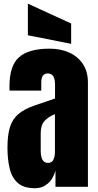

<svg xmlns="http://www.w3.org/2000/svg" viewBox="-20 -1001 523 1029"><path d="M168.5 7.8Q107.4 7.8 75.4 -20.5Q43.5 -48.8 31.7 -98.1Q20 -147.5 20 -210Q20 -276.9 33.2 -319.6Q46.4 -362.3 78.4 -389.6Q110.4 -417 166.5 -436L274.9 -473.1V-548.3Q274.9 -607.4 236.3 -607.4Q201.2 -607.4 201.2 -559.6V-515.6H31.2Q30.8 -519.5 30.8 -525.6Q30.8 -531.7 30.8 -539.6Q30.8 -648.9 82.3 -694.6Q133.8 -740.2 245.6 -740.2Q304.2 -740.2 350.6 -719.5Q397 -698.7 424.1 -658.2Q451.2 -617.7 451.2 -558.1V0H277.3V-86.9Q264.6 -41 235.4 -16.6Q206.1 7.8 168.5 7.8ZM237.3 -127.9Q258.8 -127.9 266.6 -146Q274.4 -164.1 274.4 -185.1V-389.2Q238.3 -374.5 218.3 -352.3Q198.2 -330.1 198.2 -287.1V-192.9Q198.2 -127.9 237.3 -127.9ZM361.3 -766.1 129.4 -812V-981.4L361.3 -875Z"/></svg>

Font: webenart
Style: Regular
Weight: 400
Designer: Vernon Adams
Foundry: Vernon Adams
Version: Version 2.116; ttfautohint (v1.8.3)